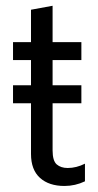

<svg xmlns="http://www.w3.org/2000/svg" viewBox="-20 -626 336 659"><path d="M201.2 12.3Q148.1 12.3 117.3 -15.4Q86.4 -43.2 86.4 -97.5V-271.6H24.7V-333.3H86.4V-419.8H24.7V-481.5H86.4V-592.6L160.5 -606.2V-481.5H259.3V-419.8H160.5V-333.3H259.3V-271.6H160.5V-109.9Q160.5 -74.1 174.7 -61.7Q188.9 -49.4 212.3 -49.4Q242 -49.4 271.6 -64.2V-3.7Q238.3 12.3 201.2 12.3Z"/></svg>

Font: Slabo 27px
Style: Regular
Weight: 400
Version: Version 1.02 Build 003a